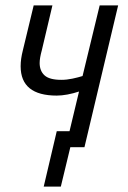

<svg xmlns="http://www.w3.org/2000/svg" viewBox="-20 -542 472 707"><path d="M141 145 189 -59H236L271 -205Q250 -198 228.5 -194Q207 -190 189 -190Q56 -190 56 -298Q56 -312 58 -326Q60 -340 64 -356L104 -522H173L134 -357Q126 -328 126 -310Q126 -281 144 -264.5Q162 -248 206 -248Q226 -248 247 -252.5Q268 -257 284 -262L347 -522H415L291 0H239L204 145Z"/></svg>

Font: Ubuntu Sans Condensed
Style: Italic
Weight: 400
Width: 3
Italic angle: -13.5°
Designer: Dalton Maag Ltd
Foundry: Dalton Maag Ltd
Version: Version 1.006; ttfautohint (v1.8.4.7-5d5b)